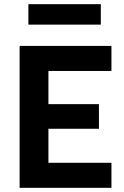

<svg xmlns="http://www.w3.org/2000/svg" viewBox="-20 -900 594 920"><path d="M74 0V-680H514V-560H212V-401H454V-283H212V-120H514V0ZM116 -782V-880H463V-782Z"/></svg>

Font: Titillium Web SemiBold
Style: Regular
Weight: 600
Designer: Mohamed Gaber, Accademia di Belle Arti di Urbino
Foundry: Kief Type Foundry, Accademia di Belle Arti di Urbino
Version: Version 3.000; ttfautohint (v1.8.4)